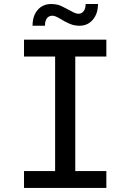

<svg xmlns="http://www.w3.org/2000/svg" viewBox="-20 -924 642 944"><path d="M140.1 -797.4H201.2V-800.3C201.2 -814.9 204.6 -826.2 210.9 -834.5C217.3 -842.8 227.1 -846.7 236.8 -846.7C240.2 -846.7 245.6 -846.2 251 -844.2C257.3 -841.8 264.2 -838.4 271 -834.5L298.8 -818.4C318.8 -808.1 329.6 -803.7 338.9 -801.3C348.6 -798.8 358.9 -797.4 369.6 -797.4C397.5 -797.4 419.4 -807.1 436 -826.7C453.1 -846.7 461.4 -871.6 461.9 -904.3H400.9V-901.4C400.9 -888.2 397.5 -877.4 391.1 -869.1C384.8 -860.8 376.5 -856.4 366.2 -856.4C361.3 -856.4 356 -857.4 350.6 -859.4C344.7 -861.3 338.4 -864.3 331.1 -868.7L303.2 -883.3C286.1 -892.6 274.4 -897.9 264.6 -900.4C254.4 -902.8 243.7 -904.3 232.4 -904.3C204.1 -904.3 182.1 -894.5 165.5 -875.5C147.5 -855 140.1 -828.6 140.1 -797.4ZM98.1 0H502.9V-83H350.1V-646H502.9V-729H98.1V-646H251V-83H98.1Z"/></svg>

Font: Hack
Style: Regular
Weight: 400
Monospace: yes
Designer: Christopher Simpkins
Foundry: Christopher Simpkins
Version: Version 2.010